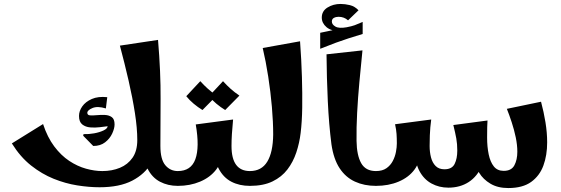

<svg xmlns="http://www.w3.org/2000/svg" viewBox="-20 -941 2838 972"><path d="M484 7Q431 7 371 -2.5Q311 -12 251.5 -36Q192 -60 137.5 -103Q83 -146 40 -215L198 -313Q220 -246 254.5 -200Q289 -154 330.5 -126.5Q372 -99 415.5 -87Q459 -75 498 -75Q547 -75 587 -91.5Q627 -108 651 -142.5Q675 -177 675 -232Q675 -292 663 -369Q651 -446 631 -533Q611 -620 587 -710L780 -739Q794 -573 793 -441.5Q792 -310 792 -202L747 -117Q714 -60 649.5 -26.5Q585 7 484 7ZM452 -202 401 -254 403 -262Q429 -261 456.5 -266Q484 -271 504 -280.5Q524 -290 525 -302Q509 -300 485 -297Q461 -294 437 -296Q413 -298 396.5 -311Q380 -324 380 -354Q380 -379 396.5 -402.5Q413 -426 445 -440Q477 -454 523 -449L516 -392Q474 -405 448 -394Q422 -383 422 -370Q422 -358 436 -357Q450 -356 470.5 -358Q491 -360 511.5 -359Q532 -358 546 -348Q560 -338 560 -311Q560 -291 548 -265Q536 -239 512 -220.5Q488 -202 452 -202ZM880 0Q830 0 790 -21Q750 -42 727.5 -86.5Q705 -131 705 -202H792Q792 -134 817 -104.5Q842 -75 880 -75L900 -38Z M880 0V-75Q947 -75 969 -135Q991 -195 971 -311L1160 -336Q1156 -295 1154 -262.5Q1152 -230 1152 -202L1104 -172Q1104 -121 1074 -82Q1044 -43 993 -21.5Q942 0 880 0ZM1245 0Q1192 0 1151.5 -21Q1111 -42 1087.5 -86.5Q1064 -131 1064 -202H1152Q1152 -138 1175.5 -106.5Q1199 -75 1245 -75L1265 -38ZM1005 -384Q982 -398 960.5 -416Q939 -434 923 -454L994 -530Q1013 -509 1032.5 -491.5Q1052 -474 1077 -457ZM1120 -384Q1097 -398 1075.5 -416Q1054 -434 1038 -454L1109 -530Q1128 -509 1147.5 -491.5Q1167 -474 1192 -457Z M1245 0V-75Q1304 -75 1333 -122.5Q1362 -170 1363 -260Q1363 -324 1356.5 -399.5Q1350 -475 1338 -552.5Q1326 -630 1310 -698L1499 -732Q1506 -636 1508.5 -551.5Q1511 -467 1510 -396Q1509 -325 1502 -268Q1496 -217 1480 -169Q1464 -121 1435 -83Q1406 -45 1359.5 -22.5Q1313 0 1245 0Z M1883 0Q1824 0 1777 -21.5Q1730 -43 1699.5 -89Q1669 -135 1658 -210Q1645 -311 1639.5 -429Q1634 -547 1633 -666L1815 -686Q1807 -607 1799.5 -526.5Q1792 -446 1788 -370Q1784 -294 1785 -228Q1786 -155 1808.5 -115Q1831 -75 1883 -75L1903 -38ZM1723 -777 1705 -783Q1657 -783 1633 -803.5Q1609 -824 1609 -852Q1609 -885 1638 -903Q1667 -921 1704 -921Q1727 -921 1751.5 -915Q1776 -909 1795 -889L1742 -838Q1732 -847 1720 -851.5Q1708 -856 1694 -856Q1681 -856 1670.5 -850.5Q1660 -845 1660 -832Q1660 -817 1678 -806.5Q1696 -796 1735 -803Q1761 -808 1776 -813.5Q1791 -819 1816 -830V-779ZM1601 -694V-775Q1644 -784 1678 -791Q1712 -798 1745 -804Q1778 -810 1816 -816V-769Q1776 -757 1745 -747Q1714 -737 1681 -725Q1648 -713 1601 -694Z M2553 11Q2500 11 2463 -11Q2426 -33 2406 -66Q2386 -99 2382 -132L2446 -245Q2446 -198 2454 -159.5Q2462 -121 2480 -98.5Q2498 -76 2530 -76Q2569 -76 2584 -104Q2599 -132 2599 -173Q2599 -207 2591 -245.5Q2583 -284 2570.5 -322Q2558 -360 2546 -390L2719 -426Q2733 -374 2741.5 -321.5Q2750 -269 2750 -220Q2750 -155 2731 -103Q2712 -51 2669 -20Q2626 11 2553 11ZM1883 0V-75Q1916 -75 1936.5 -89.5Q1957 -104 1968.5 -126Q1980 -148 1984.5 -172Q1989 -196 1989 -215Q1989 -241 1987.5 -263Q1986 -285 1980 -312L2163 -336Q2160 -315 2158.5 -296Q2157 -277 2156 -255.5Q2155 -234 2155 -202L2107 -172Q2107 -121 2078 -82Q2049 -43 1998 -21.5Q1947 0 1883 0ZM2250 9Q2203 9 2164.5 -12Q2126 -33 2103.5 -75Q2081 -117 2081 -181L2155 -202Q2155 -171 2162 -144Q2169 -117 2185.5 -100.5Q2202 -84 2230 -84Q2268 -84 2281.5 -111Q2295 -138 2295 -179Q2295 -212 2290 -240Q2285 -268 2275 -308L2448 -331Q2447 -315 2446.5 -297.5Q2446 -280 2446 -245Q2446 -162 2421.5 -105Q2397 -48 2353 -19.5Q2309 9 2250 9Z"/></svg>

Font: Marhey Light Medium
Style: Regular
Weight: 500
Version: Version 1.000